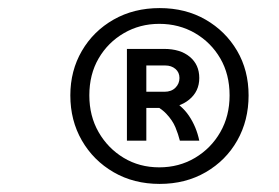

<svg xmlns="http://www.w3.org/2000/svg" viewBox="-20 -754 690 475"><path d="M327 -487V-527H387Q404 -527 414 -537Q424 -547 424 -561Q424 -575 414 -583.5Q404 -592 389 -592H327V-633H386Q426 -633 449.5 -613.5Q473 -594 473 -561Q473 -528 448 -507.5Q423 -487 383 -487ZM294 -406V-633H342V-406ZM425 -406Q421 -422 414 -439Q407 -456 391.5 -472.5Q376 -489 345 -503L392 -515Q429 -495 447.5 -467.5Q466 -440 473 -406ZM375 -299Q311 -299 261 -328Q211 -357 182.5 -406.5Q154 -456 154 -518Q154 -579 182.5 -628Q211 -677 261 -705.5Q311 -734 375 -734Q439 -734 488.5 -705.5Q538 -677 566.5 -628.5Q595 -580 595 -518Q595 -456 567 -406.5Q539 -357 489 -328Q439 -299 375 -299ZM374 -340Q423 -340 462.5 -363.5Q502 -387 525 -427Q548 -467 548 -518Q548 -570 525 -609.5Q502 -649 462.5 -672Q423 -695 374 -695Q326 -695 286.5 -672Q247 -649 224 -609.5Q201 -570 201 -518Q201 -467 224 -427Q247 -387 286 -363.5Q325 -340 374 -340Z"/></svg>

Font: Azeret Mono Thin Light
Style: Italic
Weight: 300
Italic angle: -12°
Version: Version 1.002